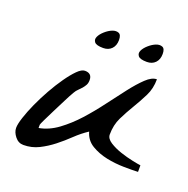

<svg xmlns="http://www.w3.org/2000/svg" viewBox="-98 -605 687 700"><g transform="rotate(20 245.0 -255.0)"><path d="M17.6 -48.8Q17.6 -63.5 26.4 -90.3Q35.2 -117.2 49.3 -148.4Q63.5 -179.7 81.5 -211.9Q99.6 -244.1 118.2 -270.5Q136.7 -296.9 153.3 -313.5Q169.9 -330.1 182.6 -330.1Q210 -330.1 210 -303.7Q210 -292 205.6 -284.2Q201.2 -276.4 195.3 -269.5Q189.5 -262.7 182.6 -256.3Q175.8 -250 170.9 -241.2Q162.1 -226.6 149.4 -201.2Q136.7 -175.8 124.5 -151.9Q112.3 -127.9 103.5 -109.4Q94.7 -90.8 94.7 -88.9V-76.2Q132.8 -83 168 -108.9Q203.1 -134.8 234.9 -169.9Q266.6 -205.1 295.4 -243.7Q324.2 -282.2 349.6 -314.9Q375 -347.7 397.5 -369.1Q419.9 -390.6 439.5 -390.6Q439.5 -354.5 424.8 -325.2Q410.2 -295.9 393.1 -267.6Q376 -239.3 361.3 -209.5Q346.7 -179.7 346.7 -142.6Q346.7 -127 365.7 -114.7Q384.8 -102.5 409.7 -94.2Q434.6 -85.9 458 -81.1Q481.4 -76.2 490.2 -75.2V-49.8Q467.8 -48.8 434.6 -49.3Q401.4 -49.8 368.2 -56.6Q335 -63.5 308.1 -79.6Q281.2 -95.7 272.5 -127Q247.1 -110.4 223.6 -87.9Q200.2 -65.4 175.3 -45.9Q150.4 -26.4 123 -12.7Q95.7 1 63.5 1Q43.9 1 30.8 -15.6Q17.6 -32.2 17.6 -48.8ZM215.8 -430.7Q189.5 -430.7 182.1 -439.9Q174.8 -449.2 180.2 -460.9Q185.5 -472.7 198.7 -484.4Q211.9 -496.1 225.6 -501.5Q239.3 -506.8 250 -502.4Q260.7 -498 260.7 -477.5Q260.7 -456.1 248.5 -443.4Q236.3 -430.7 215.8 -430.7ZM382.8 -437.5Q356.4 -437.5 349.1 -446.8Q341.8 -456.1 347.2 -467.8Q352.5 -479.5 365.7 -491.2Q378.9 -502.9 392.6 -508.3Q406.2 -513.7 417 -509.3Q427.7 -504.9 427.7 -484.4Q427.7 -462.9 415.5 -450.2Q403.3 -437.5 382.8 -437.5Z"/></g></svg>

Font: La Belle Aurore
Style: Regular
Weight: 400
Version: Version 1.001 2001